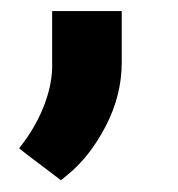

<svg xmlns="http://www.w3.org/2000/svg" viewBox="-20 -146 313 338"><path d="M75.2 162.1 28.8 127 13.7 115.2 24.9 100.1Q46.4 69.8 58.6 37.1Q70.8 4.4 71.8 -25.9V-106.9V-126.5H91.3H174.8H194.3V-106.9V-36.1Q194.3 21.5 166.3 75.7Q138.2 129.9 99.1 161.6L87.4 171.4Z"/></svg>

Font: Shabnam WOL
Style: Bold-WOL
Weight: 700
Foundry: DejaVu fonts team - Redesigned by Saber Rastikerdar - Based on Vazir font
Version: Version 5.0.0